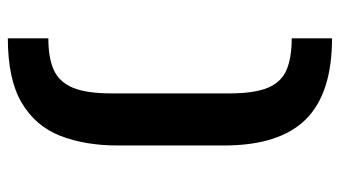

<svg xmlns="http://www.w3.org/2000/svg" viewBox="-213 -597 888 502"><g transform="rotate(-90 231.0 -346.0)"><path d="M381.8 78.1Q237.8 78.1 169.7 9.3Q101.6 -59.6 101.6 -205.1V-481.4Q101.6 -568.4 127.2 -633.1Q152.8 -697.8 213.9 -733.6Q274.9 -769.5 381.8 -769.5V-663.6Q331.5 -663.6 299.8 -649.7Q268.1 -635.7 252.9 -600.1Q237.8 -564.5 237.8 -498V-190.4Q237.8 -124.5 252.7 -89.4Q267.6 -54.2 299.3 -40.8Q331.1 -27.3 381.8 -27.3Z"/></g></svg>

Font: Monda
Style: Bold
Weight: 700
Designer: Vernon Adams
Foundry: Vernon Adams
Version: Version 2.100; ttfautohint (v1.8.3)